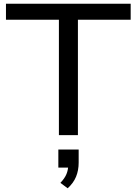

<svg xmlns="http://www.w3.org/2000/svg" viewBox="-20 -725 733 1030"><path d="M296 0V-619H12V-705H681V-619H398V0ZM343 285 304 256Q327 232 336.5 209Q346 186 346 160L367 174H293V77H402V147Q402 189 388 223Q374 257 343 285Z"/></svg>

Font: Nunito Sans 10pt SemiExpanded Medium
Style: Regular
Weight: 500
Width: 6
Designer: Vernon Adams
Foundry: Vernon Adams
Version: Version 3.101;gftools[0.9.27]